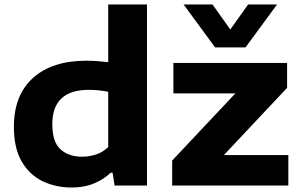

<svg xmlns="http://www.w3.org/2000/svg" viewBox="-20 -828 1340 857"><path d="M300.5 9Q229 9 170.5 -19Q112 -47 77 -106.8Q42 -166.5 42 -262Q42 -403.5 127.5 -480.2Q213 -557 365 -557Q391 -557 416.5 -555Q442 -553 463 -550.5V-808H636V0H491.5L482.5 -57H474Q443 -27 399.2 -9Q355.5 9 300.5 9ZM347 -128.5Q378 -128.5 408.8 -138.5Q439.5 -148.5 463 -172V-418.5Q445.5 -422 423 -424.5Q400.5 -427 376.5 -427Q213.5 -427 213.5 -273.5Q213.5 -194.5 250 -161.5Q286.5 -128.5 347 -128.5ZM748.5 0V-111.5L1030.5 -411H754V-547H1261.5V-436L979.5 -136H1267V0ZM940 -616.5 799.5 -808H928.5L1008 -696.5L1087.5 -808H1216.5L1076 -616.5Z"/></svg>

Font: Encode Sans Exp
Style: Bold
Weight: 700
Width: 7
Designer: Multiple Designers
Foundry: Impallari Type
Version: Version 3.002; ttfautohint (v1.8.3) -l 8 -r 50 -G 200 -x 14 